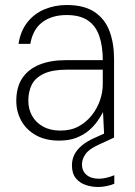

<svg xmlns="http://www.w3.org/2000/svg" viewBox="-20 -549 539 766"><path d="M216 12Q161 12 122.5 -10Q84 -32 64.5 -68Q45 -104 45 -146Q45 -202 69.5 -238Q94 -274 138.5 -291.5Q183 -309 242 -309H390Q390 -365 376 -405.5Q362 -446 330.5 -467.5Q299 -489 246 -489Q187 -489 149 -460.5Q111 -432 101 -374H54Q62 -426 89.5 -460.5Q117 -495 158 -512Q199 -529 246 -529Q316 -529 357.5 -501Q399 -473 417 -424.5Q435 -376 435 -315V0H396L391 -102Q383 -86 369 -66Q355 -46 334.5 -28.5Q314 -11 285 0.5Q256 12 216 12ZM221 -28Q263 -28 294 -45Q325 -62 346.5 -89.5Q368 -117 379 -149Q390 -181 390 -213V-271H246Q189 -271 155 -255Q121 -239 107 -211.5Q93 -184 93 -147Q93 -114 108 -87Q123 -60 152 -44Q181 -28 221 -28ZM371 197Q346 197 322 189Q298 181 282.5 162Q267 143 267 110Q267 89 276 69.5Q285 50 306 32Q327 14 362 -1L420 -27L435 0L372 29Q335 46 321 66Q307 86 307 107Q307 133 325 148.5Q343 164 375 164Q389 164 405.5 160Q422 156 436 150V184Q422 190 404.5 193.5Q387 197 371 197Z"/></svg>

Font: DM Sans 11pt ExtraLight
Style: Regular
Weight: 250
Version: Version 4.004;gftools[0.9.30]